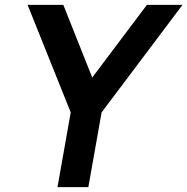

<svg xmlns="http://www.w3.org/2000/svg" viewBox="-20 -770 771 790"><path d="M731 -750 398 -307.5 343.5 0H216.5L271 -307.5L93.5 -750H240.5L359.5 -451L584.5 -750Z"/></svg>

Font: Russisch Sans
Style: Bold Italic
Weight: 700
Italic angle: -10°
Designer: Michael Sharanda (font) & Cristiano Sobral (main changes)
Foundry: Michael Sharanda
Version: Version 2.00;September 8, 2020;FontCreator 13.0.0.2681 64-bi